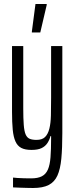

<svg xmlns="http://www.w3.org/2000/svg" viewBox="-20 -740 375 958"><path d="M145 198Q131 198 114.5 197.5Q98 197 81 196.5Q64 196 45 195V146Q53 147 67 148Q81 149 99.5 149.5Q118 150 135 150Q169 150 189 139.5Q209 129 219 106Q229 83 232 44.5Q235 6 235 -50V-61H232Q227 -42 216.5 -26Q206 -10 187.5 -1Q169 8 137 8Q105 8 86 -2Q67 -12 57 -34.5Q47 -57 43.5 -93Q40 -129 40 -182V-510H96V-200Q96 -149 98.5 -117Q101 -85 108 -69Q115 -53 128 -47.5Q141 -42 162 -42Q190 -42 204.5 -56Q219 -70 226 -97Q233 -124 234 -163.5Q235 -203 235 -252V-510H291V-76Q291 -1 286 51.5Q281 104 266.5 136Q252 168 223 183Q194 198 145 198ZM139 -578V-583L157 -720H213V-715L181 -578Z"/></svg>

Font: Saira UltraCondensed
Style: Regular
Weight: 400
Width: 1
Designer: Hector Gatti with collaboration of the Omnibus-Type team
Foundry: Omnibus-Type
Version: Version 1.101